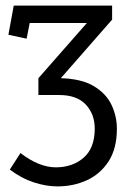

<svg xmlns="http://www.w3.org/2000/svg" viewBox="-20 -449 472 685"><path d="M185 216Q144 216 100 201.5Q56 187 15 156L53 97Q87 123 118.5 135.5Q150 148 179 148Q239 148 278.5 113.5Q318 79 318 10Q318 -42 286 -76Q254 -110 191 -110H117V-170L290 -367H86L75 -311L10 -325L29 -429H380V-379L197 -170Q271 -168 315 -141.5Q359 -115 378 -74.5Q397 -34 397 10Q397 81 367.5 126.5Q338 172 290 194Q242 216 185 216Z"/></svg>

Font: Podkova VF Beta
Style: Regular
Weight: 400
Designer: Ilya Yudin
Foundry: Cyreal (www.cyreal.org)
Version: Version 2.100